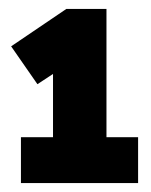

<svg xmlns="http://www.w3.org/2000/svg" viewBox="-20 -801 340 431"><path d="M290 -390H27V-493H99V-635L64 -612L5 -697L129 -781H219V-493H290Z"/></svg>

Font: Tanohe Sans
Style: Bold
Weight: 700
Designer: Village Type and Design LLC & Cristiano Sobral
Foundry: Cooper Hewitt Smithsonian Design Museum
Version: Version 1.00;September 29, 2021;FontCreator 13.0.0.2655 64-b